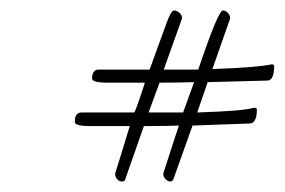

<svg xmlns="http://www.w3.org/2000/svg" viewBox="-20 -312 544 367"><path d="M330 -97 351 -155Q328 -154 285 -154L264 -97ZM359 -179Q397 -292 406 -292Q411 -292 415.5 -287.5Q420 -283 420 -277L386 -180Q472 -183 499 -189Q504 -189 504 -186Q504 -158 491 -158Q486 -158 377 -155L357 -97Q448 -100 465 -106Q471 -106 471 -103Q471 -77 458 -76L348 -72L312 29Q310 35 305.5 35Q301 35 296.5 30.5Q292 26 292 20Q319 -64 322 -72Q300 -71 255 -71L220 29Q219 35 213.5 35Q208 35 204 30.5Q200 26 200 20Q216 -31 228 -71H152Q123 -71 123 -79Q123 -97 136 -97H237Q245 -116 257 -154H185Q156 -154 156 -162Q156 -179 169 -179H266L298 -267Q307 -292 312.5 -292Q318 -292 323 -287.5Q328 -283 328 -277L293 -179Z"/></svg>

Font: Mrs Saint Delafield
Style: Regular
Weight: 400
Designer: Alejandro Paul
Foundry: Alejandro Paul
Version: Version 1.000